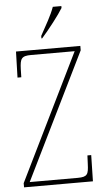

<svg xmlns="http://www.w3.org/2000/svg" viewBox="-61 -969 546 1008"><g transform="rotate(-5 211.5 -465.5)"><path d="M183 -784V-771H187C226 -815 281 -886 302 -921V-931H257C241 -886 212 -837 183 -784ZM24 0H387L390 -138H370L368 -93C366 -39 361 -25 309 -25H56L383 -691V-714H44L40 -577H60L61 -620C63 -675 70 -689 122 -689H351L24 -22Z"/></g></svg>

Font: Noto Serif Bengali Condensed Thin
Style: Regular
Weight: 100
Width: 3
Designer: Juan Bruce, Universal Thirst, Indian Type Foundry and the Monotype Design Team.
Foundry: Monotype Imaging Inc.
Version: Version 2.003